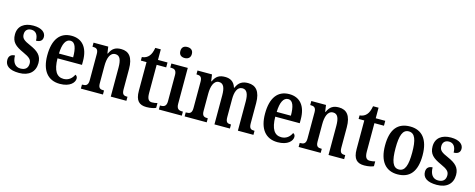

<svg xmlns="http://www.w3.org/2000/svg" viewBox="-35 -1455 5340 2159"><g transform="rotate(15 2635.5 -376.0)"><path d="M195 10C311 10 378 -52 378 -153C378 -241 328 -282 240 -321C159 -356 133 -376 133 -425C133 -469 160 -496 205 -496C255 -496 286 -459 286 -390C337 -390 361 -414 361 -453C361 -502 316 -546 215 -546C110 -546 39 -495 39 -397C39 -308 85 -269 183 -225C258 -191 284 -169 284 -123C284 -74 257 -42 197 -42C135 -42 101 -91 101 -168C67 -168 30 -152 30 -99C30 -31 82 10 195 10Z M669 10C787 10 838 -49 838 -96C838 -117 827 -130 813 -135C793 -91 754 -55 695 -55C616 -55 573 -118 571 -261H856V-306C856 -464 782 -547 660 -547C527 -547 451 -452 451 -264C451 -90 527 10 669 10ZM738 -317H573C576 -429 607 -490 662 -490C717 -490 738 -422 738 -317Z M913 0H1170V-47H1165C1127 -47 1103 -55 1103 -113V-315C1103 -398 1123 -475 1189 -475C1243 -475 1261 -424 1261 -338V0H1443V-47H1439C1400 -47 1379 -56 1379 -118V-353C1379 -488 1328 -547 1237 -547C1173 -547 1133 -525 1104 -459H1099L1088 -536H917V-489H921C959 -489 985 -480 985 -423V-117C985 -56 957 -47 918 -47H913Z M1678 10C1729 10 1768 -1 1787 -10V-66C1768 -61 1748 -57 1725 -57C1684 -57 1667 -85 1667 -151V-479H1778V-536H1667V-659H1603C1594 -609 1582 -581 1564 -560C1547 -539 1520 -523 1483 -520V-479H1549V-146C1549 -30 1594 10 1678 10Z M1950 -634C1987 -634 2018 -653 2018 -698C2018 -744 1987 -762 1950 -762C1912 -762 1884 -744 1884 -698C1884 -653 1912 -634 1950 -634ZM1821 0H2088V-47H2078C2042 -47 2014 -58 2014 -118V-536H1823V-489H1834C1868 -489 1896 -478 1896 -422V-116C1896 -58 1867 -47 1831 -47H1821Z M2121 0H2378V-47H2375C2337 -47 2311 -55 2311 -113V-315C2311 -399 2334 -474 2395 -474C2449 -474 2468 -424 2468 -338V0H2648V-47H2645C2606 -47 2586 -56 2586 -118V-328C2586 -406 2607 -474 2668 -474C2721 -474 2741 -424 2741 -338V0H2922V-47H2919C2881 -47 2859 -56 2859 -118V-353C2859 -488 2805 -547 2715 -547C2653 -547 2606 -525 2578 -456H2573C2552 -523 2506 -547 2447 -547C2382 -547 2341 -525 2312 -459H2307L2296 -536H2127V-491H2129C2168 -491 2193 -482 2193 -423V-117C2193 -56 2167 -47 2129 -47H2121Z M3204 10C3322 10 3373 -49 3373 -96C3373 -117 3362 -130 3348 -135C3328 -91 3289 -55 3230 -55C3151 -55 3108 -118 3106 -261H3391V-306C3391 -464 3317 -547 3195 -547C3062 -547 2986 -452 2986 -264C2986 -90 3062 10 3204 10ZM3273 -317H3108C3111 -429 3142 -490 3197 -490C3252 -490 3273 -422 3273 -317Z M3448 0H3705V-47H3700C3662 -47 3638 -55 3638 -113V-315C3638 -398 3658 -475 3724 -475C3778 -475 3796 -424 3796 -338V0H3978V-47H3974C3935 -47 3914 -56 3914 -118V-353C3914 -488 3863 -547 3772 -547C3708 -547 3668 -525 3639 -459H3634L3623 -536H3452V-489H3456C3494 -489 3520 -480 3520 -423V-117C3520 -56 3492 -47 3453 -47H3448Z M4213 10C4264 10 4303 -1 4322 -10V-66C4303 -61 4283 -57 4260 -57C4219 -57 4202 -85 4202 -151V-479H4313V-536H4202V-659H4138C4129 -609 4117 -581 4099 -560C4082 -539 4055 -523 4018 -520V-479H4084V-146C4084 -30 4129 10 4213 10Z M4599 10C4744 10 4819 -81 4819 -269C4819 -457 4737 -547 4602 -547C4457 -547 4382 -457 4382 -269C4382 -81 4465 10 4599 10ZM4601 -47C4530 -47 4504 -123 4504 -269C4504 -415 4529 -490 4600 -490C4673 -490 4698 -415 4698 -269C4698 -123 4673 -47 4601 -47Z M5057 10C5173 10 5240 -52 5240 -153C5240 -241 5190 -282 5102 -321C5021 -356 4995 -376 4995 -425C4995 -469 5022 -496 5067 -496C5117 -496 5148 -459 5148 -390C5199 -390 5223 -414 5223 -453C5223 -502 5178 -546 5077 -546C4972 -546 4901 -495 4901 -397C4901 -308 4947 -269 5045 -225C5120 -191 5146 -169 5146 -123C5146 -74 5119 -42 5059 -42C4997 -42 4963 -91 4963 -168C4929 -168 4892 -152 4892 -99C4892 -31 4944 10 5057 10Z"/></g></svg>

Font: Noto Serif Tamil Condensed SemiBold
Style: Regular
Weight: 600
Width: 3
Designer: Indian Type Foundry, Tom Grace, and the Monotype Design Team
Foundry: Monotype Imaging Inc.
Version: Version 2.004